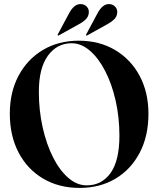

<svg xmlns="http://www.w3.org/2000/svg" viewBox="-20 -909 774 939"><path d="M364.5 -710Q466.5 -710 543.5 -664Q620.5 -618 663.2 -537.5Q706 -457 706 -352.5Q706 -243.5 663.2 -162Q620.5 -80.5 544.8 -35.2Q469 10 369.5 10Q267.5 10 190.5 -35.8Q113.5 -81.5 70.8 -163.2Q28 -245 28 -353Q28 -459 71.2 -539.5Q114.5 -620 190.5 -665Q266.5 -710 364.5 -710ZM564 -245.5Q564 -335.5 545.5 -417Q527 -498.5 494.5 -561.5Q462 -624.5 419.8 -661Q377.5 -697.5 330 -697.5Q258.5 -697.5 214.2 -636.5Q170 -575.5 170 -460.5Q170 -369 188.5 -286.5Q207 -204 239.2 -140Q271.5 -76 314 -39.2Q356.5 -2.5 404 -2.5Q477.5 -2.5 520.8 -63Q564 -123.5 564 -245.5ZM316.5 -841.5Q342 -890.5 375 -889Q392.5 -888.5 403.8 -877Q415 -865.5 414.5 -849.5Q414 -828.5 399.2 -814.2Q384.5 -800 365 -790L267.5 -736Q264 -734 262.5 -736Q261 -737.5 263 -741.5ZM455.5 -841.5Q481 -890.5 514 -889Q531 -888.5 542.5 -877Q554 -865.5 553.5 -849.5Q553 -828.5 538 -814.2Q523 -800 504 -790L406.5 -736Q403 -734 401 -736Q399.5 -737.5 402 -741.5Z"/></svg>

Font: Fraunces 144pt S000 SemiBold
Style: Regular
Weight: 600
Version: Version 1.000; ttfautohint (v1.8.3)